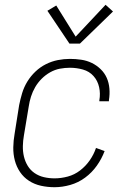

<svg xmlns="http://www.w3.org/2000/svg" viewBox="-20 -774 540 802"><path d="M208 8Q179 8 151.5 2Q124 -4 101.5 -18.5Q79 -33 64 -55Q49 -77 42 -103.5Q35 -130 35.5 -158.5Q36 -187 41 -215L60 -335Q65 -360 72.5 -385Q80 -410 94 -433Q108 -456 128 -475Q148 -494 172 -506Q196 -518 221.5 -523Q247 -528 272 -528Q296 -528 319.5 -524.5Q343 -521 363.5 -511Q384 -501 400.5 -485Q417 -469 426 -448.5Q435 -428 437 -404Q439 -380 435 -356Q435 -355 435 -353.5Q435 -352 435 -351H395Q395 -352 395 -353Q395 -354 395 -355Q400 -383 394 -410Q388 -437 370.5 -456.5Q353 -476 326.5 -483.5Q300 -491 272 -491Q251 -491 230 -487Q209 -483 189.5 -472Q170 -461 154 -445Q138 -429 127 -410Q116 -391 109.5 -370.5Q103 -350 100 -329L80 -209Q76 -187 75.5 -164Q75 -141 80 -120Q85 -99 96 -81Q107 -63 124.5 -51Q142 -39 163.5 -34Q185 -29 208 -29Q235 -29 263 -36.5Q291 -44 314.5 -62Q338 -80 355 -104.5Q372 -129 381 -156L417 -143Q405 -111 384.5 -82Q364 -53 335.5 -32Q307 -11 273.5 -1.5Q240 8 208 8ZM270 -592 178 -729 215 -751 296 -621 421 -754 452 -726 314 -592Z"/></svg>

Font: Iosevka SS04 Extralight
Style: Italic
Weight: 200
Italic angle: -9°
Monospace: yes
Designer: Belleve Invis
Foundry: Belleve Invis
Version: Version 19.0.0; ttfautohint (v1.8.4)